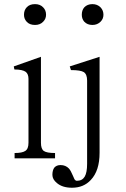

<svg xmlns="http://www.w3.org/2000/svg" viewBox="-20 -756 602 918"><path d="M147.5 -736.3Q121.1 -736.3 107.4 -720.7Q94.7 -707 94.7 -685.5Q94.7 -666 107.4 -652.3Q121.1 -636.7 147.5 -636.7Q171.9 -636.7 186.5 -652.3Q200.2 -666 200.2 -685.5Q200.2 -707 186.5 -720.7Q171.9 -736.3 147.5 -736.3ZM49.8 1H243.2V-24.4Q203.1 -24.4 189.5 -34.2Q175.8 -43.9 175.8 -73.2V-484.4L45.9 -438.5L48.8 -423.8Q87.9 -423.8 103.5 -412.1Q116.2 -401.4 116.2 -378.9V-73.2Q116.2 -43.9 100.6 -34.2Q85.9 -24.4 49.8 -24.4ZM313.5 -438.5 319.3 -420.9Q365.2 -420.9 380.9 -411.1Q396.5 -400.4 396.5 -371.1V27.3Q396.5 69.3 384.8 88.9Q373 108.4 347.7 108.4Q340.8 108.4 335.9 100.6Q333 95.7 328.1 83Q318.4 59.6 309.6 49.8Q293.9 33.2 269.5 33.2Q250 33.2 239.3 45.9Q230.5 58.6 230.5 80.1Q230.5 101.6 252 119.1Q278.3 141.6 324.2 141.6Q379.9 141.6 414.1 104.5Q456.1 60.5 456.1 -25.4V-484.4ZM421.9 -736.3Q397.5 -736.3 382.8 -720.7Q371.1 -707 371.1 -685.5Q371.1 -666 382.8 -652.3Q397.5 -636.7 421.9 -636.7Q445.3 -636.7 460.9 -652.3Q474.6 -666 474.6 -685.5Q474.6 -706.1 460.9 -720.7Q445.3 -736.3 421.9 -736.3Z"/></svg>

Font: Batang
Style: Regular
Weight: 400
Version: Version 2.21